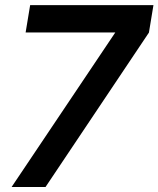

<svg xmlns="http://www.w3.org/2000/svg" viewBox="-20 -748 634 768"><path d="M26.4 0 440.9 -617.7 441.4 -618.2H82.5L100.6 -727.5H593.8L575.7 -617.7L162.1 0Z"/></svg>

Font: Inter Display SemiBold
Style: Italic
Weight: 600
Italic angle: -9.39999°
Designer: Rasmus Andersson
Foundry: rsms
Version: Version 4.000;git-a52131595